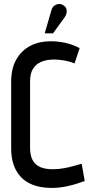

<svg xmlns="http://www.w3.org/2000/svg" viewBox="-20 -914 466 945"><path d="M297 -827Q305 -838 307.5 -849.5Q310 -861 306 -872Q302 -883 290 -889Q279 -896 266.5 -894Q254 -892 245 -884Q236 -876 233 -863L200 -750H241ZM347 -602 372 -677Q338 -695 302 -703Q266 -711 229 -711Q174 -711 130.5 -689Q87 -667 61 -622.5Q35 -578 35 -511V-184Q35 -120 59 -76Q83 -32 127.5 -10.5Q172 11 234 11Q272 11 313 2Q354 -7 397 -23L382 -108Q369 -105 345.5 -98Q322 -91 294.5 -86Q267 -81 240 -81Q203 -81 178.5 -91.5Q154 -102 141 -125Q128 -148 128 -186V-514Q128 -552 142.5 -575.5Q157 -599 183.5 -610Q210 -621 248 -621Q272 -621 298.5 -616Q325 -611 347 -602Z"/></svg>

Font: Advent Pro SemiBold
Style: Regular
Weight: 600
Designer: VivaRado, Andreas Kalpakidis
Foundry: VivaRado, Andreas Kalpakidis
Version: Version 3.000